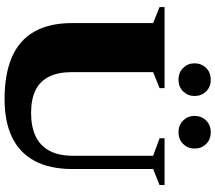

<svg xmlns="http://www.w3.org/2000/svg" viewBox="-71 -856 942 840"><g transform="rotate(90 400.0 -436.0)"><path d="M661.5 -285.5V-635L585 -663V-685H789.5V-663L719.5 -635V-283Q719.5 -182.5 683.8 -116.2Q648 -50 580 -17.5Q512 15 414 15Q304.5 15 230.2 -17Q156 -49 118.5 -114.8Q81 -180.5 81 -280V-635L11 -663V-685H365.5V-663L295.5 -635V-280.5Q295.5 -219.5 315.5 -179.5Q335.5 -139.5 375.2 -120.2Q415 -101 474 -101Q533 -101 574.8 -120.2Q616.5 -139.5 639 -180.2Q661.5 -221 661.5 -285.5ZM329 -746Q297 -746 277 -766.5Q257 -787 257 -816Q257 -846 277 -866.5Q297 -887 329 -887Q360.5 -887 380.2 -866.5Q400 -846 400 -816Q400 -787 380.2 -766.5Q360.5 -746 329 -746ZM558.5 -746Q527 -746 507 -766.5Q487 -787 487 -816Q487 -846 507 -866.5Q527 -887 558.5 -887Q590.5 -887 610.2 -866.5Q630 -846 630 -816Q630 -787 610.2 -766.5Q590.5 -746 558.5 -746Z"/></g></svg>

Font: Newsreader 36pt ExtraBold
Style: Regular
Weight: 800
Designer: Hugues Gentile
Foundry: Production Type
Version: Version 1.003